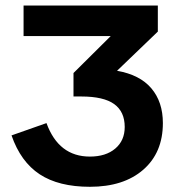

<svg xmlns="http://www.w3.org/2000/svg" viewBox="-20 -679 640 708"><path d="M66.9 -658.7H562V-562.5L411.6 -418Q495.6 -403.3 538.1 -353.3Q580.6 -303.2 580.6 -225.1Q580.6 -116.2 508.3 -53.2Q436 9.8 311.5 9.8Q196.3 9.8 126.2 -36.4Q56.2 -82.5 22.5 -179.7L151.4 -225.1Q196.3 -101.6 311.5 -101.6Q370.1 -101.6 405 -131.1Q439.9 -160.6 439.9 -210.9Q439.9 -267.1 401.1 -295.2Q362.3 -323.2 279.8 -323.2H251V-409.7L388.2 -545.9H66.9Z"/></svg>

Font: Cousine
Style: Bold
Weight: 700
Monospace: yes
Designer: Steve Matteson
Foundry: Ascender Corporation
Version: Version 1.20